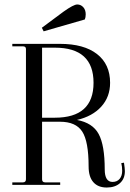

<svg xmlns="http://www.w3.org/2000/svg" viewBox="-20 -826 581 858"><path d="M175 -686 167 -702 264 -774Q309 -806 325 -806Q341 -806 352 -794Q363 -782 363 -762Q363 -748 359 -739ZM35 0V-11H82Q96 -11 96 -25V-607Q96 -619 82 -619H35V-630H248Q355 -630 413.5 -584.5Q472 -539 472 -456Q472 -393 432.5 -349.5Q393 -306 324 -290Q394 -277 421 -227Q448 -177 448 -69Q448 -13 483 -13Q503 -13 514.5 -26.5Q526 -40 526 -63Q526 -81 522 -97L534 -99Q538 -73 538 -61Q538 -27 516 -7.5Q494 12 457 12Q418 12 397 -12Q376 -36 376 -82Q376 -194 347.5 -238Q319 -282 248 -282H168V-25Q168 -11 182 -11H249V0ZM225 -613H168V-300H225Q398 -300 398 -456Q398 -613 225 -613Z"/></svg>

Font: Arapey Regular-Display
Style: Regular
Weight: 400
Designer: Eduardo Rodriguez Tunni
Foundry: Eduardo Rodriguez Tunni
Version: Version 4.000